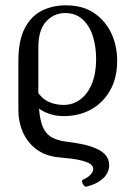

<svg xmlns="http://www.w3.org/2000/svg" viewBox="-20 -445 485 721"><path d="M304 256Q300 257 295 251.5Q290 246 288.5 239Q287 232 291 230Q308 223 319 212Q330 201 330 190Q330 178 318 170Q306 162 278.5 156Q251 150 202 146Q150 141 116 115Q82 89 65.5 50.5Q49 12 49 -31V-217Q49 -292 72.5 -338Q96 -384 136.5 -404.5Q177 -425 227 -425Q291 -425 333.5 -396Q376 -367 398 -320Q420 -273 420 -217Q420 -152 393.5 -105.5Q367 -59 322 -34Q277 -9 219 -9Q177 -9 142 -27.5Q107 -46 79 -78L116 -107Q135 -76 161 -63.5Q187 -51 219 -51Q254 -51 281.5 -71.5Q309 -92 325 -130.5Q341 -169 341 -223Q341 -269 329 -308Q317 -347 291 -371.5Q265 -396 224 -396Q183 -396 153.5 -364.5Q124 -333 124 -266V-104Q124 -50 129 -14.5Q134 21 146 42Q158 63 178.5 73Q199 83 229 87Q289 94 324 106Q359 118 374.5 135Q390 152 390 175Q390 203 367.5 224.5Q345 246 304 256Z"/></svg>

Font: Junicode VF
Style: Regular
Weight: 400
Designer: Peter S. Baker
Version: Version 2.213